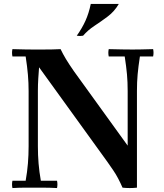

<svg xmlns="http://www.w3.org/2000/svg" viewBox="-20 -951 832 973"><path d="M601 0Q590 -25 579 -46Q568 -67 554.5 -87Q541 -107 524 -131L178 -610L148 -700Q170 -700 196 -700Q222 -700 246 -700.5Q270 -701 287 -702Q299 -677 314 -652Q329 -627 354 -591L627 -213L674 0Q656 2 637.5 2Q619 2 601 0ZM43 2Q39 -17 43 -35H110Q118 -80 121.5 -122.5Q125 -165 125 -210V-490Q125 -531 121.5 -572Q118 -613 110 -665H43Q39 -684 43 -702Q78 -701 104 -700.5Q130 -700 148 -700L178 -610Q176 -584 174 -553.5Q172 -523 172 -490V-210Q172 -165 175.5 -122.5Q179 -80 187 -35H269Q273 -17 269 2Q231 0 199 0Q167 0 148 0Q130 0 104 0Q78 0 43 2ZM674 0 627 -213V-490Q627 -535 623.5 -574Q620 -613 612 -665H531Q527 -684 531 -702Q569 -701 601 -700.5Q633 -700 652 -700Q669 -700 695.5 -700.5Q722 -701 756 -702Q760 -684 756 -665H689Q681 -613 677.5 -574Q674 -535 674 -490ZM582 -931Q560 -893 526 -867.5Q492 -842 458.5 -820Q425 -798 401 -770Q385 -767 369 -770Q396 -808 413 -845.5Q430 -883 440 -931Z"/></svg>

Font: Poltawski Nowy Medium
Style: Regular
Weight: 500
Version: Version 1.001;gftools[0.9.25]